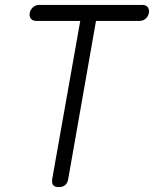

<svg xmlns="http://www.w3.org/2000/svg" viewBox="-20 -750 640 780"><path d="M306 -665H128Q113 -665 105.5 -674Q98 -683 101 -698Q104 -712 114.5 -721Q125 -730 139 -730H559Q573 -730 580 -721Q587 -712 585 -698Q582 -683 571.5 -674Q561 -665 546 -665H370L257 -22Q254 -6 244.5 2Q235 10 219 10Q202 10 196 2Q190 -6 192 -22Z"/></svg>

Font: Maple Mono ExtraLight
Style: Italic
Weight: 275
Italic angle: -10°
Monospace: yes
Designer: subframe7536
Version: Version 7.000